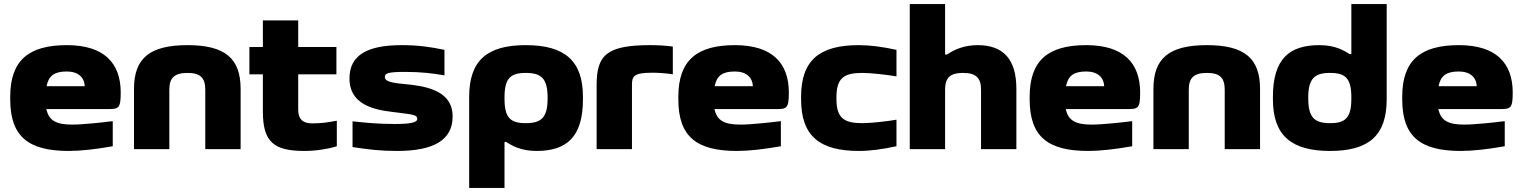

<svg xmlns="http://www.w3.org/2000/svg" viewBox="-20 -730 7456 940"><path d="M571 -277C571 -422 489 -509 307 -509C121 -509 30 -435 30 -256V-244C30 -61 119 9 317 9C374 9 447 1 532 -14V-137C487 -131 385 -120 334 -120C256 -120 219 -139 207 -196H508C561 -196 571 -199 571 -277ZM208 -308C218 -360 247 -380 307 -380C363 -380 393 -351 395 -308Z M636 -295V0H809V-291C809 -348 833 -373 898 -373C962 -373 985 -348 985 -291V0H1158V-295C1158 -444 1082 -509 898 -509C712 -509 636 -444 636 -295Z M1507 -126C1462 -126 1440 -148 1440 -192V-366H1627V-500H1440V-630H1267V-500H1201V-366H1267V-184C1267 -35 1320 9 1471 9C1524 9 1585 0 1629 -14V-139C1582 -130 1551 -126 1507 -126Z M1934 -178C2006 -169 2023 -166 2023 -148C2023 -130 1989 -123 1913 -123C1833 -123 1770 -129 1706 -136V-10C1785 2 1842 9 1924 9C2100 9 2196 -42 2196 -160C2196 -293 2052 -310 1955 -319C1891 -325 1864 -333 1864 -353C1864 -371 1878 -378 1964 -378C2041 -378 2099 -371 2156 -361V-486C2082 -501 2027 -509 1946 -509C1775 -509 1691 -458 1691 -346C1691 -195 1858 -188 1934 -178Z M2834 -244V-256C2834 -435 2742 -509 2554 -509C2366 -509 2277 -435 2277 -256V190H2450V-35H2458C2484 -19 2526 9 2607 9C2754 9 2834 -59 2834 -244ZM2450 -248V-252C2450 -346 2478 -373 2554 -373C2630 -373 2661 -346 2661 -252V-248C2661 -154 2630 -127 2554 -127C2478 -127 2450 -154 2450 -248Z M3174 -374C3198 -374 3240 -372 3274 -366V-502C3238 -507 3201 -509 3163 -509C2949 -509 2901 -459 2901 -314V0H3074V-314C3074 -357 3083 -374 3174 -374Z M3842 -277C3842 -422 3760 -509 3578 -509C3392 -509 3301 -435 3301 -256V-244C3301 -61 3390 9 3588 9C3645 9 3718 1 3803 -14V-137C3758 -131 3656 -120 3605 -120C3527 -120 3490 -139 3478 -196H3779C3832 -196 3842 -199 3842 -277ZM3479 -308C3489 -360 3518 -380 3578 -380C3634 -380 3664 -351 3666 -308Z M3902 -256V-244C3902 -63 3994 9 4185 9C4240 9 4299 1 4369 -14V-144C4324 -136 4243 -127 4202 -127C4111 -127 4075 -152 4075 -248V-252C4075 -348 4111 -373 4202 -373C4243 -373 4324 -364 4369 -356V-486C4299 -501 4240 -509 4185 -509C3994 -509 3902 -437 3902 -256Z M4434 -710V0H4607V-291C4607 -348 4630 -373 4695 -373C4759 -373 4783 -348 4783 -291V0H4956V-295C4956 -442 4890 -509 4767 -509C4702 -509 4655 -489 4616 -463H4607V-710Z M5562 -277C5562 -422 5480 -509 5298 -509C5112 -509 5021 -435 5021 -256V-244C5021 -61 5110 9 5308 9C5365 9 5438 1 5523 -14V-137C5478 -131 5376 -120 5325 -120C5247 -120 5210 -139 5198 -196H5499C5552 -196 5562 -199 5562 -277ZM5199 -308C5209 -360 5238 -380 5298 -380C5354 -380 5384 -351 5386 -308Z M5627 -295V0H5800V-291C5800 -348 5824 -373 5889 -373C5953 -373 5976 -348 5976 -291V0H6149V-295C6149 -444 6073 -509 5889 -509C5703 -509 5627 -444 5627 -295Z M6212 -256V-244C6212 -65 6304 9 6492 9C6680 9 6769 -65 6769 -244V-710H6596V-465H6588C6562 -481 6520 -509 6439 -509C6292 -509 6212 -441 6212 -256ZM6385 -248V-252C6385 -346 6416 -373 6492 -373C6568 -373 6596 -346 6596 -252V-248C6596 -154 6568 -127 6492 -127C6416 -127 6385 -154 6385 -248Z M7386 -277C7386 -422 7304 -509 7122 -509C6936 -509 6845 -435 6845 -256V-244C6845 -61 6934 9 7132 9C7189 9 7262 1 7347 -14V-137C7302 -131 7200 -120 7149 -120C7071 -120 7034 -139 7022 -196H7323C7376 -196 7386 -199 7386 -277ZM7023 -308C7033 -360 7062 -380 7122 -380C7178 -380 7208 -351 7210 -308Z"/></svg>

Font: LT Wave Black
Style: Regular
Weight: 900
Designer: Daniel Lyons
Version: Version 2.5 (Glyphs App)